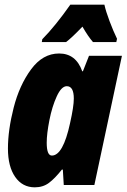

<svg xmlns="http://www.w3.org/2000/svg" viewBox="-20 -792 542 822"><path d="M14 -156Q14 -235 38.5 -331Q63 -427 113 -495Q163 -563 233 -563Q305 -563 332 -487H335L361 -553H502L384 0H253L249 -66H245Q215 -28 189.5 -9Q164 10 129 10Q76 10 45 -34.5Q14 -79 14 -156ZM280 -265Q296 -336 296 -370Q296 -423 266 -423Q243 -423 223 -379.5Q203 -336 191.5 -277.5Q180 -219 180 -181Q180 -126 202 -126Q250 -126 280 -265ZM161 -624Q218 -682 281 -772H427Q433 -744 449 -701.5Q465 -659 481 -626L478 -612H378Q357 -636 333 -678Q288 -631 263 -612H159Z"/></svg>

Font: Noto Sans UI CondBlack
Style: Italic
Weight: 900
Width: 3
Italic angle: -12°
Designer: Monotype Design Team
Foundry: Monotype Imaging Inc.
Version: Version 1.001